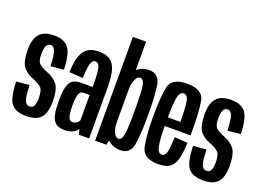

<svg xmlns="http://www.w3.org/2000/svg" viewBox="-110 -1073 1892 1365"><g transform="rotate(20 836.0 -390.5)"><path d="M169.5 3.5Q246 3.5 279.5 -34.5Q313 -72.5 313 -156Q313 -246.5 285.2 -284Q257.5 -321.5 206 -340.5Q160.5 -359 140.8 -376Q121 -393 121 -447.5Q121 -486 130.2 -508.5Q139.5 -531 163 -531Q188.5 -531 199 -497.2Q209.5 -463.5 212 -388.5L310.5 -398Q306.5 -518.5 273 -561Q239.5 -603.5 163 -603.5Q87.5 -603.5 53.5 -563.8Q19.5 -524 19.5 -446.5Q19.5 -360.5 43.8 -322.8Q68 -285 122 -264.5Q169 -246 190.2 -226.8Q211.5 -207.5 211.5 -146Q211.5 -110.5 202.2 -89.8Q193 -69 169.5 -69Q143 -69 131.8 -97.8Q120.5 -126.5 118.5 -212.5L19.5 -203Q24 -74 58.5 -35.2Q93 3.5 169.5 3.5Z M464.5 4Q483 4 498.5 -0.2Q514 -4.5 526.2 -11.2Q538.5 -18 546.5 -25.5Q554.5 -33 557.5 -41L568 0H645.5V-385Q645.5 -472 630 -519.2Q614.5 -566.5 582.8 -585.5Q551 -604.5 501 -604.5Q467.5 -604.5 440.8 -594.8Q414 -585 395.5 -562.2Q377 -539.5 366 -498.8Q355 -458 353 -395.5L455.5 -388Q458 -444.5 463.5 -475.5Q469 -506.5 478.2 -518.5Q487.5 -530.5 500.5 -530.5Q516 -530.5 525.2 -517.8Q534.5 -505 539.2 -473.5Q544 -442 544 -385.5V-352.5H455.5Q427.5 -352.5 407.5 -344.5Q387.5 -336.5 375.2 -317.2Q363 -298 357.2 -263.8Q351.5 -229.5 351.5 -175.5Q351.5 -118.5 358.2 -83Q365 -47.5 379.2 -28.5Q393.5 -9.5 414.5 -2.8Q435.5 4 464.5 4ZM493 -68.5Q484.5 -68.5 477.2 -73Q470 -77.5 464.8 -89Q459.5 -100.5 456.8 -122.5Q454 -144.5 454 -180.5Q454 -216 457.2 -238.2Q460.5 -260.5 466 -271.8Q471.5 -283 479.8 -287.2Q488 -291.5 498 -291.5H543.5V-100.5Q541.5 -94 534.2 -86.2Q527 -78.5 516.5 -73.5Q506 -68.5 493 -68.5Z M691 0H776.5L791 -65V-785H691ZM880.5 3Q956.5 3 969.8 -76Q983 -155 983 -300Q983 -445.5 969.8 -524.2Q956.5 -603 880.5 -603Q827 -603 785.8 -566.8Q744.5 -530.5 744.5 -469.5L791.5 -426.5Q791.5 -471 805.8 -500.5Q820 -530 841 -530Q864.5 -530 873.5 -488.8Q882.5 -447.5 882.5 -300Q882.5 -151.5 873.5 -110.5Q864.5 -69.5 841 -69.5Q820 -69.5 805.8 -99Q791.5 -128.5 791.5 -175L744.5 -130Q744.5 -69 785.8 -33Q827 3 880.5 3Z M1167.5 3.5V-68.5Q1140.5 -68.5 1130.5 -118.5Q1120 -168 1120 -301Q1120 -445 1131 -488Q1142 -531.5 1168.5 -531.5Q1196.5 -531.5 1206 -489Q1214 -449 1215.5 -332.5H1110V-267H1315.5Q1316 -283.5 1316 -301Q1316 -450.5 1301.5 -528Q1285.5 -604.5 1168.5 -604.5Q1052.5 -604.5 1036.5 -527Q1020 -449.5 1020 -301.5Q1020 -168 1036.5 -81.5Q1051.5 3.5 1167.5 3.5ZM1167.5 -68.5V3.5Q1225 3.5 1254.5 -16.5Q1283.5 -36.5 1297.5 -84.5Q1310.5 -131 1313 -210L1215 -217Q1212.5 -170 1208.5 -131.5Q1204 -93.5 1193 -81Q1183 -68.5 1167.5 -68.5Z M1508 3.5Q1584.5 3.5 1618 -34.5Q1651.5 -72.5 1651.5 -156Q1651.5 -246.5 1623.8 -284Q1596 -321.5 1544.5 -340.5Q1499 -359 1479.2 -376Q1459.5 -393 1459.5 -447.5Q1459.5 -486 1468.8 -508.5Q1478 -531 1501.5 -531Q1527 -531 1537.5 -497.2Q1548 -463.5 1550.5 -388.5L1649 -398Q1645 -518.5 1611.5 -561Q1578 -603.5 1501.5 -603.5Q1426 -603.5 1392 -563.8Q1358 -524 1358 -446.5Q1358 -360.5 1382.2 -322.8Q1406.5 -285 1460.5 -264.5Q1507.5 -246 1528.8 -226.8Q1550 -207.5 1550 -146Q1550 -110.5 1540.8 -89.8Q1531.5 -69 1508 -69Q1481.5 -69 1470.2 -97.8Q1459 -126.5 1457 -212.5L1358 -203Q1362.5 -74 1397 -35.2Q1431.5 3.5 1508 3.5Z"/></g></svg>

Font: Anybody ExtraCondensed Medium
Style: Regular
Weight: 500
Width: 2
Version: Version 1.113;gftools[0.9.25]